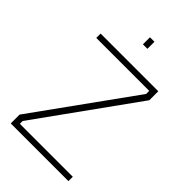

<svg xmlns="http://www.w3.org/2000/svg" viewBox="-260 -968 1059 1059"><g transform="rotate(45 269.5 -438.5)"><path d="M44 1V-68L457 -642V-666H44V-700H494V-630L81 -55V-33H494V1ZM251 -823V-878H286V-823Z"/></g></svg>

Font: Cairo Play ExtraLight
Style: Regular
Weight: 250
Version: Version 3.119